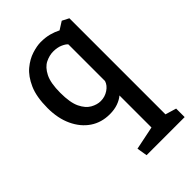

<svg xmlns="http://www.w3.org/2000/svg" viewBox="-225 -578 941 941"><g transform="rotate(-45 245.5 -107.0)"><path d="M216 273 207 219 329 194V-28Q313 -14 288 -5Q263 4 231 4Q173 4 129.5 -25.5Q86 -55 61 -108.5Q36 -162 36 -233Q36 -311 58 -360.5Q80 -410 112.5 -437Q145 -464 180 -475Q215 -486 241 -486Q274 -486 300 -479Q326 -472 347 -461L388 -487L423 -469V197L480 214V273ZM245 -73Q274 -73 298 -89Q322 -105 329 -128V-382Q321 -392 300.5 -401Q280 -410 252 -410Q225 -410 197.5 -396.5Q170 -383 151.5 -346.5Q133 -310 133 -242Q133 -174 150.5 -138Q168 -102 194 -87.5Q220 -73 245 -73Z"/></g></svg>

Font: Kreon Light
Style: Regular
Weight: 400
Version: Version 2.002